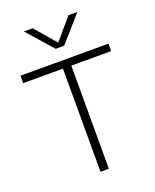

<svg xmlns="http://www.w3.org/2000/svg" viewBox="-148 -885 785 971"><g transform="rotate(-20 245.0 -400.0)"><path d="M222 0V-555H8V-595H481.5V-555H267V0ZM221.5 -662 100.5 -799.5H148L251.5 -679H237.5L341 -799.5H388.5L267.5 -662Z"/></g></svg>

Font: Encode Sans SC Condensed Thin ExtraLight
Style: Regular
Weight: 250
Version: Version 3.002